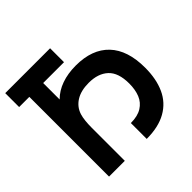

<svg xmlns="http://www.w3.org/2000/svg" viewBox="-184 -882 1044 1044"><g transform="rotate(-45 338.0 -360.0)"><path d="M78.3 -613H0V-720H345V-613H184.8V-486.5Q218.6 -520.4 267.5 -537.7Q316.3 -555 377.5 -555Q502.3 -555 569.2 -484.8Q636 -414.5 636 -279.8Q636 -192.7 607.3 -130.2Q578.7 -67.7 518.8 -33.8Q458.8 0 368 0V-122Q420.6 -122 453.1 -142.2Q485.6 -162.5 499.8 -197.6Q514 -232.8 514 -280.2Q514 -363.3 473.2 -401.1Q432.5 -438.8 360.8 -438.8Q300 -438.8 261.7 -414.5Q223.3 -390.2 210 -347.5Q204.4 -329.5 202 -305.5Q199.5 -281.6 199.5 -255.5V0H78.3Z"/></g></svg>

Font: Tap Sans
Style: Regular
Weight: 400
Designer: Tap Payments
Foundry: Tap Payments
Version: Version 1.001;Glyphs 3.1.2 (3151)